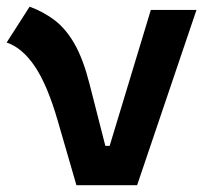

<svg xmlns="http://www.w3.org/2000/svg" viewBox="-25 -547 631 567"><path d="M200.7 0 145.5 -190.4Q115.2 -295.4 78.1 -350.6Q41 -405.8 -5.4 -421.4L62.5 -527.3Q105 -511.7 137.9 -486.1Q170.9 -460.4 196 -415.8Q221.2 -371.1 239.7 -297.9L286.1 -116.2H298.8L420.4 -517.6H555.2L379.9 0Z"/></svg>

Font: Cascadia Mono PL
Style: Bold
Weight: 700
Monospace: yes
Designer: Aaron Bell
Foundry: Saja Typeworks
Version: Version 2404.023; ttfautohint (v1.8.4)